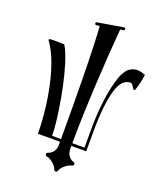

<svg xmlns="http://www.w3.org/2000/svg" viewBox="-224 -1209 1332 1590"><g transform="rotate(20 442.0 -414.0)"><path d="M884 -761C862 -769 842 -777 814 -777C779 -777 744 -760 724 -735C691 -694 675 -638 659 -572C635 -473 620 -322 620 -192V-24H513V-37C513 -316 540 -782 563 -1043L591 -1048C598 -1049 601 -1055 601 -1060C601 -1066 597 -1072 590 -1072H587L362 -1034C355 -1033 352 -1027 352 -1022C352 -1016 356 -1010 363 -1010H366L394 -1014C400 -934 404 -821 407 -695C412 -474 413 -216 413 -37V-24H334C334 -82 326 -164 312 -253C294 -377 265 -514 232 -621C212 -685 191 -738 170 -770C152 -771 126 -772 101 -772C80 -772 58 -772 42 -770C37 -767 35 -764 35 -761C35 -759 36 -758 36 -758C69 -713 97 -658 119 -598C180 -437 218 -195 218 0H413V29C413 69 391 108 349 120C342 122 338 129 338 135C338 142 342 148 349 150C391 159 437 199 446 231C449 239 454 243 463 244C472 243 476 239 479 231C488 199 535 159 577 150C584 148 588 142 588 135C588 129 584 122 577 120C535 108 513 69 513 29V0H644V-182C644 -261 648 -326 653 -378C662 -465 676 -520 687 -554C706 -611 737 -657 791 -660H792C814 -660 822 -631 836 -615C839 -611 845 -615 850 -615C864 -659 879 -709 884 -761Z"/></g></svg>

Font: Ponomar Unicode
Style: Regular
Weight: 400
Version: 1.3